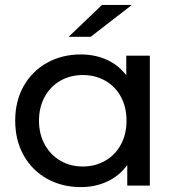

<svg xmlns="http://www.w3.org/2000/svg" viewBox="-20 -757 722 783"><path d="M591 -530V0H499V-84Q467 -40 418 -17Q369 6 310 6Q233 6 172 -28Q111 -62 76.5 -123.5Q42 -185 42 -265Q42 -345 76.5 -406Q111 -467 172 -501Q233 -535 310 -535Q367 -535 415 -513.5Q463 -492 495 -450V-530ZM496 -265Q496 -320 473 -362.5Q450 -405 409 -428Q368 -451 318 -451Q267 -451 226.5 -428Q186 -405 162.5 -362.5Q139 -320 139 -265Q139 -210 162.5 -167.5Q186 -125 226.5 -101.5Q267 -78 318 -78Q368 -78 409 -101.5Q450 -125 473 -167.5Q496 -210 496 -265ZM396 -737H518L350 -607H260Z"/></svg>

Font: Montserrat Alternates Medium
Style: Regular
Weight: 500
Designer: Julieta Ulanovsky
Foundry: Julieta Ulanovsky
Version: Version 7.200